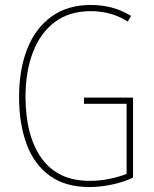

<svg xmlns="http://www.w3.org/2000/svg" viewBox="-20 -745 620 775"><path d="M319 -351H517V-28Q476 -9 429.5 0.5Q383 10 341 10Q244 10 181 -35.5Q118 -81 87.5 -163Q57 -245 57 -354Q57 -463 89.5 -546.5Q122 -630 187 -677.5Q252 -725 347 -725Q389 -725 429 -715Q469 -705 509 -681L496 -658Q457 -682 420 -691Q383 -700 347 -700Q259 -700 200.5 -655.5Q142 -611 112.5 -533Q83 -455 83 -355Q83 -197 148 -106Q213 -15 342 -15Q383 -15 421.5 -23Q460 -31 491 -43V-326H319Z"/></svg>

Font: Noto Sans Gurmukhi UI Condensed Thin
Style: Regular
Weight: 100
Width: 3
Designer: Jelle Bosma - Monotype Design Team
Foundry: Monotype Imaging Inc.
Version: Version 2.004; ttfautohint (v1.8.4.7-5d5b)